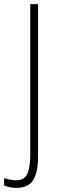

<svg xmlns="http://www.w3.org/2000/svg" viewBox="-66 -734 280 933"><path d="M14 179Q-20 179 -46 167V132Q-32 136 -17.5 139Q-3 142 12 142Q53 142 67 110Q81 78 81 17V-714H119V24Q119 105 94.5 142Q70 179 14 179Z"/></svg>

Font: Noto Sans Myanmar UI ExtraCondensed ExtraLight
Style: Regular
Weight: 200
Width: 2
Designer: Monotype Design Team
Foundry: Monotype Imaging Inc.
Version: Version 2.103; ttfautohint (v1.8.4.7-5d5b)